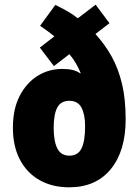

<svg xmlns="http://www.w3.org/2000/svg" viewBox="-20 -789 594 819"><path d="M216 -768Q241 -756 265 -742.5Q289 -729 312 -711L388 -769L447 -690L387 -644Q428 -599 456.5 -547.5Q485 -496 500.5 -431Q516 -366 516 -280Q516 -145 452.5 -67.5Q389 10 275 10Q203 10 149 -20.5Q95 -51 65 -108Q35 -165 35 -244Q35 -324 64 -380Q93 -436 140.5 -465.5Q188 -495 246 -495Q297 -495 322 -476L324 -478Q316 -497 304.5 -517.5Q293 -538 276 -558L210 -507L150 -586L212 -634Q182 -658 151 -679ZM276 -359Q240 -359 224.5 -330.5Q209 -302 209 -243Q209 -187 224.5 -156Q240 -125 276 -125Q313 -125 328 -156.5Q343 -188 343 -250Q343 -301 327.5 -330Q312 -359 276 -359Z"/></svg>

Font: Noto Sans Tamil Condensed Black
Style: Regular
Weight: 900
Width: 3
Designer: Jelle Bosma - Monotype Design Team
Foundry: Monotype Imaging Inc.
Version: Version 2.004; ttfautohint (v1.8.4.7-5d5b)